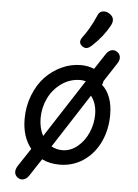

<svg xmlns="http://www.w3.org/2000/svg" viewBox="-61 -874 742 1029"><g transform="rotate(5 310.0 -359.5)"><path d="M289.5 11.5Q237 11.5 195 -9L133.5 84.5Q121 102.5 104.8 106.8Q88.5 111 75 101.5Q60.5 92.5 57.5 76.2Q54.5 60 66.5 39.5L132 -59.5Q82.5 -121 82.5 -217Q82.5 -284.5 105.8 -344Q129 -403.5 167.2 -443.8Q205.5 -484 255.2 -507Q305 -530 358 -530Q397 -530 430 -516L486.5 -602Q498.5 -619.5 514.8 -623.5Q531 -627.5 544 -618.5Q558.5 -609 561.8 -593.2Q565 -577.5 553 -557.5L486 -455Q485.5 -445 480 -435Q537.5 -382 537.5 -277.5Q537.5 -198 506.5 -132Q475.5 -66 418.5 -27.2Q361.5 11.5 289.5 11.5ZM167.5 -228.5Q167.5 -175 189.5 -134L390 -443.5L391.5 -446Q378 -450 363 -450Q306.5 -450 261 -417.5Q215.5 -385 191.5 -334.8Q167.5 -284.5 167.5 -228.5ZM239 -82Q266 -67 298 -67Q342.5 -67 379.8 -98Q417 -129 437 -175.8Q457 -222.5 457 -272Q457 -332 426 -371.5ZM352.5 -679Q330.5 -649 358.5 -629.5Q367 -623.5 376 -623.5Q385 -623.5 392.5 -628Q400 -632.5 410 -641.5Q467.5 -695.5 500 -756Q521.5 -796.5 484.5 -819Q468.5 -830 449.2 -826.5Q430 -823 422.5 -802Q390.5 -728.5 352.5 -679Z"/></g></svg>

Font: Monaspace Radon
Style: Regular
Weight: 400
Designer: Riley Cran & the Lettermatic Team
Foundry: Lettermatic
Version: Version 1.000 (Monaspace Radon)